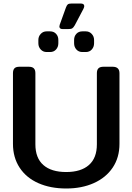

<svg xmlns="http://www.w3.org/2000/svg" viewBox="-20 -1061 756 1096"><path d="M319 -910Q319 -914 321 -920L356 -1017Q361 -1031 367 -1036Q373 -1041 390 -1041H440Q461 -1041 461 -1026Q461 -1020 456 -1010L407 -917Q399 -903 392 -899Q385 -895 368 -895H338Q319 -895 319 -910ZM199 -814V-833Q199 -853 212.5 -867.5Q226 -882 246 -882H266Q287 -882 300 -868Q313 -854 313 -833V-814Q313 -793 300 -778.5Q287 -764 266 -764H246Q226 -764 212.5 -778.5Q199 -793 199 -814ZM403 -814V-833Q403 -854 416 -868Q429 -882 450 -882H470Q490 -882 503.5 -867.5Q517 -853 517 -833V-814Q517 -793 504 -778.5Q491 -764 470 -764H450Q429 -764 416 -778.5Q403 -793 403 -814ZM54 -240V-643Q54 -662 62.5 -671Q71 -680 91 -680H144Q164 -680 173 -671Q182 -662 182 -643V-237Q182 -159 227.5 -119Q273 -79 358 -79Q442 -79 487.5 -119Q533 -159 533 -237V-643Q533 -662 542 -671Q551 -680 571 -680H623Q662 -680 662 -643V-240Q662 -162 623.5 -104.5Q585 -47 516 -16Q447 15 358 15Q268 15 199 -15.5Q130 -46 92 -104Q54 -162 54 -240Z"/></svg>

Font: Mitr
Style: Regular
Weight: 400
Designer: Thanarat Vachiruckul
Foundry: Cadson Demak
Version: Version 1.002